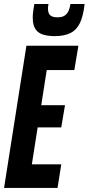

<svg xmlns="http://www.w3.org/2000/svg" viewBox="-35 -925 436 945"><path d="M-15 0 95 -700H350.9L330.8 -580.2H195L168 -407.3H284.9L266.5 -298H150.3L121.8 -116.3H266.6L248.2 0ZM233.8 -747.2Q201.9 -747.2 177.6 -754.5Q153.2 -761.8 139.7 -781.4Q126.2 -801.1 126.2 -838.7Q126.2 -853.1 128.4 -870.3Q130.6 -887.5 134 -905.3H203.6Q202.3 -897.7 201.7 -892.8Q201 -887.8 201 -882.1Q201 -870.2 205 -860.3Q208.9 -850.3 219.4 -845.1Q229.9 -839.8 248.7 -839.8Q271.5 -839.8 284.1 -848.8Q296.6 -857.8 302.9 -872.6Q309.2 -887.3 311.8 -905.3H381.4Q375 -846.5 358.5 -811.9Q341.9 -777.4 311.5 -762.3Q281.1 -747.2 233.8 -747.2Z"/></svg>

Font: Georama
Style: Italic
Weight: 400
Width: 2
Italic angle: -9°
Designer: Jean-Baptiste Levee
Foundry: Production Type
Version: Version 1.000